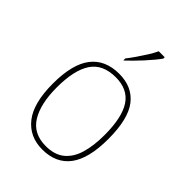

<svg xmlns="http://www.w3.org/2000/svg" viewBox="-225 -868 981 981"><g transform="rotate(45 265.5 -378.0)"><path d="M265 10Q172 10 118.5 -58Q65 -126 65 -267Q65 -407 117 -474.5Q169 -542 270 -542Q365 -542 415.5 -476.5Q466 -411 466 -267Q466 -126 415 -58Q364 10 265 10ZM265 -15Q329 -15 367 -46.5Q405 -78 421.5 -134.5Q438 -191 438 -267Q438 -395 397.5 -456Q357 -517 270 -517Q176 -517 134.5 -454.5Q93 -392 93 -267Q93 -148 134.5 -81.5Q176 -15 265 -15ZM236 -619Q251 -638 269 -664Q287 -690 304 -717Q321 -744 331 -766H374V-756Q365 -743 348.5 -723Q332 -703 312 -681Q292 -659 272.5 -639.5Q253 -620 238 -606H236Z"/></g></svg>

Font: Noto Serif Bengali Thin
Style: Regular
Weight: 250
Version: Version 2.003